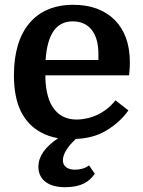

<svg xmlns="http://www.w3.org/2000/svg" viewBox="-20 -570 596 800"><path d="M518 -256C521 -287 521 -296 521 -311C521 -386 500 -444 458 -487C415 -529 358 -550 285 -550C128 -550 38 -444 38 -257C38 -198 47 -147 67 -106C86 -68 113 -39 148 -20C170 -7 195 1 222 6C167 43 140 82 140 125C140 176 178 210 251 210C319 210 352 187 375 154L351 119C335 132 313 137 292 137C261 137 242 122 242 98C242 71 264 39 291 14C292 13 294 11 295 9C344 7 386 -4 421 -25C460 -48 492 -77 515 -110L461 -152C420 -99 358 -72 299 -72C246 -72 210 -98 189 -143C176 -173 169 -211 169 -256ZM283 -481C350 -481 390 -433 390 -346V-320H170C177 -427 214 -481 283 -481Z"/></svg>

Font: Domine
Style: Bold
Weight: 700
Designer: Pablo Impallari, Rodrigo Fuenzalida, Brenda Gallo
Foundry: Pablo Impallari, Rodrigo Fuenzalida, Brenda Gallo
Version: Version 2.000